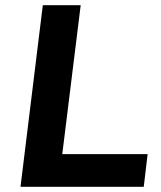

<svg xmlns="http://www.w3.org/2000/svg" viewBox="-20 -720 619 740"><path d="M59 0 145 -700H291L220 -126H549L534 0Z"/></svg>

Font: Inclusive Sans
Style: Bold Italic
Weight: 700
Italic angle: -7°
Designer: Olivia King
Foundry: Olivia King
Version: Version 2.004